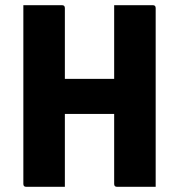

<svg xmlns="http://www.w3.org/2000/svg" viewBox="-20 -720 690 740"><path d="M580 0H431Q420 0 420 -11V-281H230V0H81Q70 0 70 -11V-700H219Q230 -700 230 -689V-416H420V-700H569Q580 -700 580 -689Z"/></svg>

Font: Recursive Sn Lnr St XBd
Style: Regular
Weight: 800
Version: Version 1.079;hotconv 1.0.112;makeotfexe 2.5.65598; ttfautoh